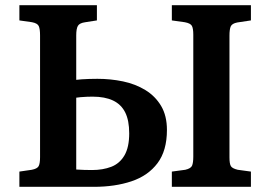

<svg xmlns="http://www.w3.org/2000/svg" viewBox="-20 -723 1046 743"><path d="M55 0V-59L103 -66Q124 -70 129.5 -80Q135 -90 135 -115V-586Q135 -611 130 -622Q125 -633 104 -637L55 -644V-703H355V-644L310 -637Q288 -634 281.5 -623Q275 -612 275 -586V-414Q282 -415 295 -416Q308 -417 325 -417.5Q342 -418 357 -418Q408 -418 456 -408Q504 -398 542.5 -374.5Q581 -351 603.5 -313Q626 -275 626 -220Q626 -140 589.5 -91.5Q553 -43 489 -21.5Q425 0 343 0ZM275 -67Q291 -66 305.5 -65.5Q320 -65 336 -65Q378 -65 410.5 -77.5Q443 -90 461.5 -121.5Q480 -153 480 -207Q480 -257 464.5 -288Q449 -319 417.5 -334Q386 -349 338 -349Q328 -349 315.5 -348.5Q303 -348 292 -347Q281 -346 275 -345ZM645 0V-59L697 -66Q719 -71 723.5 -82.5Q728 -94 728 -117V-589Q728 -613 722.5 -623Q717 -633 695 -637L645 -644V-703H951V-644L898 -636Q878 -632 873 -621Q868 -610 868 -585V-114Q868 -89 873.5 -80Q879 -71 900 -66L951 -59V0Z"/></svg>

Font: Literata 18pt SemiBold
Style: Regular
Weight: 600
Designer: Latin by Veronika Burian and Jose Scaglione. Greek by Irene Vlachou. Cyrillic by Vera Evstafieva.
Foundry: TypeTogether
Version: Version 3.103;gftools[0.9.29]